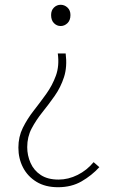

<svg xmlns="http://www.w3.org/2000/svg" viewBox="-20 -560 475 804"><path d="M223 224Q170 224 133 201.5Q96 179 76.5 141.5Q57 104 57 58Q57 13 75.5 -24.5Q94 -62 121 -96.5Q148 -131 173.5 -166.5Q199 -202 214 -243Q229 -284 222 -336H255Q262 -280 248 -237Q234 -194 209 -158.5Q184 -123 157.5 -90Q131 -57 112.5 -22Q94 13 94 56Q94 91 108 122.5Q122 154 151 173Q180 192 225 192Q266 192 305 172.5Q344 153 372 119L396 140Q364 175 321.5 199.5Q279 224 223 224ZM234 -451Q218 -451 206 -463Q194 -475 194 -497Q194 -517 206 -528.5Q218 -540 234 -540Q250 -540 262.5 -528.5Q275 -517 275 -497Q275 -475 262.5 -463Q250 -451 234 -451Z"/></svg>

Font: Noto Sans SC Thin Thin
Style: Regular
Weight: 250
Version: Version 2.004-H2;hotconv 1.0.118;makeotfexe 2.5.65603